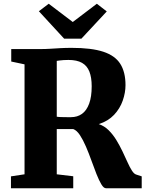

<svg xmlns="http://www.w3.org/2000/svg" viewBox="-20 -1005 776 1025"><path d="M38.5 0V-63.5L111 -74.5V-661.5L40 -676.5V-743H192Q223.5 -743 250 -744.8Q276.5 -746.5 303 -748Q329.5 -749.5 362.5 -749.5Q468.5 -749.5 531.5 -728.8Q594.5 -708 622.2 -664Q650 -620 650 -550.5Q650 -510 635.2 -467.8Q620.5 -425.5 589 -392Q557.5 -358.5 507.5 -342.5Q537 -332.5 560 -309.8Q583 -287 601 -257.5Q619 -228 633.8 -197Q648.5 -166 660.8 -138.8Q673 -111.5 684.5 -93.8Q696 -76 707.5 -73L736.5 -63.5V0H546Q533.5 0 521 -21Q508.5 -42 495.2 -75.5Q482 -109 468.2 -147.5Q454.5 -186 439 -222Q423.5 -258 406.8 -283.5Q390 -309 371 -316Q361.5 -316 349.8 -316Q338 -316 326 -316Q314 -316 302.8 -316Q291.5 -316 283 -316V-74.5L371 -64V0ZM359 -379.5Q393 -379.5 417.8 -397.2Q442.5 -415 456 -451.8Q469.5 -488.5 469.5 -544.5Q469.5 -591.5 457.2 -622.8Q445 -654 417.8 -669.5Q390.5 -685 345.5 -685Q331 -685 319.5 -684.2Q308 -683.5 299 -682.2Q290 -681 283 -680V-382Q290.5 -380.5 305.8 -380Q321 -379.5 336.2 -379.5Q351.5 -379.5 359 -379.5ZM322.5 -798.5 187.5 -945 240 -985 368.5 -887.5 497 -985 550 -944 414.5 -798.5Z"/></svg>

Font: Merriweather 24pt Black
Style: Regular
Weight: 900
Designer: Eben Sorkin
Foundry: Eben Sorkin
Version: Version 2.100